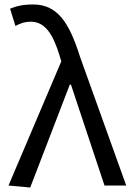

<svg xmlns="http://www.w3.org/2000/svg" viewBox="-20 -829 592 858"><path d="M115 9 292 -451H297L447 0H544L338 -574C289 -730 236 -809 128 -809C80 -809 51 -801 25 -790L49 -713C68 -723 88 -732 118 -732C180 -732 217 -678 247 -578L254 -555L18 0Z"/></svg>

Font: Noto Sans Mono CJK SC
Style: Regular
Weight: 400
Designer: Ryoko NISHIZUKA 西塚涼子 (kana, bopomofo & ideographs); Paul D. Hunt (Latin, Greek & Cyrillic); Sandoll Communications 산돌커뮤니
Foundry: Adobe
Version: Version 2.004;hotconv 1.0.118;makeotfexe 2.5.65603